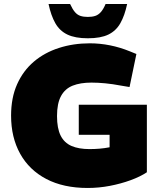

<svg xmlns="http://www.w3.org/2000/svg" viewBox="-20 -924 779 953"><path d="M415 9Q295 9 210 -35.5Q125 -80 80 -161Q35 -242 35 -350Q35 -439 65 -506Q95 -573 148 -618Q201 -663 272.5 -686Q344 -709 426 -709Q476 -709 526 -699Q576 -689 625 -669L657 -656L623 -492L581 -499Q539 -507 502.5 -510.5Q466 -514 434 -514Q379 -514 341 -499Q303 -484 283 -447.5Q263 -411 263 -348Q263 -287 281 -251Q299 -215 335 -199.5Q371 -184 424 -184Q449 -184 473.5 -186Q498 -188 524 -193V-255H371V-404H709V-69Q676 -47 628 -29.5Q580 -12 525.5 -1.5Q471 9 415 9ZM416 -734Q353 -734 314.5 -752.5Q276 -771 254.5 -809Q233 -847 221 -904H328Q340 -878 352 -864Q364 -850 379.5 -845Q395 -840 416 -840Q437 -840 452.5 -845Q468 -850 480.5 -864Q493 -878 504 -904H611Q599 -847 577.5 -809Q556 -771 518 -752.5Q480 -734 416 -734Z"/></svg>

Font: REM Black
Style: Regular
Weight: 900
Designer: Octavio Pardo
Foundry: Ashler Design
Version: Version 1.005;gftools[0.9.28]